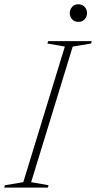

<svg xmlns="http://www.w3.org/2000/svg" viewBox="-46 -858 440 878"><path d="M250.5 -645 171 -659 174 -670H373.5L370.5 -659L286.5 -645L96.5 -25L176 -11L173 0H-26.5L-23.5 -11L60.5 -25ZM312.5 -758Q294 -758 283.5 -770.2Q273 -782.5 273 -798Q273 -814 283.5 -826.2Q294 -838.5 312.5 -838.5Q331 -838.5 341.5 -826.2Q352 -814 352 -798Q352 -782.5 341.5 -770.2Q331 -758 312.5 -758Z"/></svg>

Font: Newsreader 16pt ExtraLight
Style: Italic
Weight: 275
Italic angle: -17°
Designer: Hugues Gentile
Foundry: Production Type
Version: Version 1.003; ttfautohint (v1.8.3)